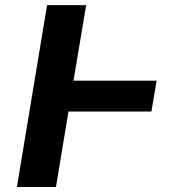

<svg xmlns="http://www.w3.org/2000/svg" viewBox="-20 -748 714 768"><path d="M606.5 -425.4H274.1L324.6 -727.6H168.3L47.6 0H203.8L253.9 -301.8H585.6Z"/></svg>

Font: Margiela Sans
Style: Bold Italic
Weight: 700
Italic angle: -9.39999°
Designer: Stefan Endress, Andreas Faust
Version: Version 1.100;FEAKit 1.0